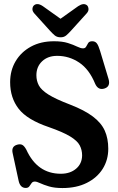

<svg xmlns="http://www.w3.org/2000/svg" viewBox="-20 -915 582 947"><path d="M288 12.5Q248.5 12.5 221.8 4.5Q195 -3.5 178 -11.5Q161 -19.5 152 -19.5Q141 -19.5 135.8 -11.8Q130.5 -4 124.8 4Q119 12 107 12Q79 12 71.5 -25L42 -161.5Q35.5 -193.5 65.5 -201.5Q80.5 -205.5 90.2 -200.2Q100 -195 110 -176.5Q164 -58 280 -58Q326 -58 355.2 -82.8Q384.5 -107.5 385 -148.5Q385 -175.5 373.2 -198Q361.5 -220.5 326.2 -242Q291 -263.5 221 -288Q114.5 -324 72.2 -378.2Q30 -432.5 30 -509.5Q30 -567.5 57 -613Q84 -658.5 132.5 -685Q181 -711.5 246.5 -711.5Q287.5 -711.5 315 -702.8Q342.5 -694 360.2 -685.2Q378 -676.5 389.5 -676.5Q400.5 -676.5 405 -685.2Q409.5 -694 415 -702.8Q420.5 -711.5 435 -711.5Q449.5 -711.5 457.5 -701.2Q465.5 -691 473.5 -664.5L515.5 -525Q526 -488.5 495.5 -478.5Q464.5 -468.5 449.5 -501.5Q420 -573.5 370.5 -606.5Q321 -639.5 262 -639.5Q216 -639.5 187.8 -612.8Q159.5 -586 159.5 -544Q159.5 -516.5 171.5 -493.8Q183.5 -471 219.2 -448.5Q255 -426 326 -399Q397 -371.5 438.2 -340.2Q479.5 -309 496.8 -270.5Q514 -232 514 -181.5Q514 -126 486.5 -82.2Q459 -38.5 408.2 -13Q357.5 12.5 288 12.5ZM331 -764.5Q317.5 -749.5 306.5 -740.2Q295.5 -731 279 -731Q261.5 -731 250.2 -740.2Q239 -749.5 225.5 -764.5L149.5 -848.5Q139 -860.5 140 -871.5Q141 -882.5 147.5 -888.5Q164 -903 191.5 -884.5L278.5 -822.5L365.5 -884.5Q393 -902.5 409.5 -888.5Q415.5 -882.5 416.5 -871.2Q417.5 -860 407 -848.5Z"/></svg>

Font: Fraunces 144pt SuperSoft SemiBold
Style: Regular
Weight: 600
Version: Version 1.000;[b76b70a41]